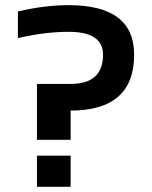

<svg xmlns="http://www.w3.org/2000/svg" viewBox="-20 -718 584 738"><path d="M251.5 -119.6V0H122.1V-119.6ZM48.8 -673.8Q151.4 -698.2 244.1 -698.2Q495.6 -698.2 495.6 -507.8Q495.6 -293 251.5 -293V-180.7H122.1V-395.5H251.5Q376 -395.5 376 -507.8Q376 -595.7 244.1 -595.7Q151.4 -595.7 48.8 -571.3Z"/></svg>

Font: Voltera
Style: Bold
Weight: 700
Designer: Bernd Montag
Version: Version 1.301